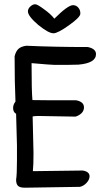

<svg xmlns="http://www.w3.org/2000/svg" viewBox="-20 -874 482 894"><path d="M233 -787Q216 -809 185 -831Q154 -854 145 -854Q134 -855 122 -844.5Q110 -834 110 -821Q110 -799 158 -758Q206 -719 229 -719Q249 -719 302 -757Q354 -794 354 -810Q355 -826 345 -838Q335 -850 320 -850Q296 -850 233 -787ZM59 -127Q59 -62 55 -37Q55 -17 64 -8.5Q73 0 96 0L352 -4Q370 -8 383.5 -23Q397 -38 397 -53Q397 -75 365 -80L133 -77Q136 -103 136 -160L132 -332Q146 -334 158 -334L331 -331Q336 -332 342 -335Q371 -349 371 -374Q371 -400 335 -407Q166 -407 131 -408Q127 -449 127 -580Q218 -572 232 -572H297Q330 -572 345 -573Q427 -580 427 -622Q427 -647 389 -655Q235 -655 103 -661Q79 -658 66.5 -647Q54 -636 48 -612Q48 -490 52 -401Q41 -387 41 -371Q41 -352 55 -344L59 -197Z"/></svg>

Font: Patrick Hand SC
Style: Regular
Weight: 400
Designer: Patrick Wagesreiter
Foundry: Patrick Wagesreiter
Version: Version 2.001; ttfautohint (v1.8.2)